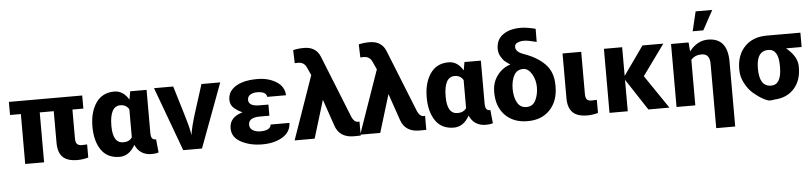

<svg xmlns="http://www.w3.org/2000/svg" viewBox="-56 -1198 7660 1811"><g transform="rotate(-5 3774.0 -293.0)"><path d="M37.1 -439.5V-563.5H731.4V-439.5H627.9V-165Q627.9 -127.9 642.6 -112.8Q657.2 -97.7 687.5 -97.7Q717.8 -97.7 737.3 -99.6V24.4Q685.5 39.1 634.8 39.1Q540 39.1 495.6 -4.4Q451.2 -47.9 451.2 -140.6V-439.5H318.4V33.2H139.6V-439.5Z M1035.2 -574.2Q1120.1 -574.2 1171.9 -485.4L1185.5 -563.5H1340.8V-158.2Q1340.8 -120.1 1351.6 -105.5Q1362.3 -90.8 1384.8 -90.8H1389.6L1402.3 34.2Q1377 43.9 1337.9 43.9Q1224.6 43.9 1180.7 -56.6Q1124 43.9 1033.2 43.9Q918 43.9 859.9 -40.5Q801.8 -125 801.8 -262.2Q801.8 -399.4 861.8 -486.8Q921.9 -574.2 1035.2 -574.2ZM980.5 -252Q980.5 -89.8 1080.1 -89.8Q1136.7 -89.8 1163.1 -129.9V-394.5Q1136.7 -440.4 1081.1 -440.4Q980.5 -440.4 980.5 -252Z M1412.1 -573.2H1593.8L1671.9 -315.4Q1711.9 -186.5 1721.7 -125L1725.6 -101.6Q1736.3 -179.7 1779.3 -315.4L1861.3 -573.2H2039.1L1813.5 33.2H1635.7Z M2098.6 -132.8Q2098.6 -238.3 2223.6 -273.4Q2139.6 -312.5 2120.1 -356.4Q2110.4 -377 2110.4 -402.3Q2110.4 -461.9 2151.4 -502Q2225.6 -574.2 2388.7 -574.2Q2493.2 -574.2 2568.4 -527.8Q2643.6 -481.4 2646.5 -398.4H2468.8Q2463.9 -450.2 2376 -450.2Q2338.9 -450.2 2312.5 -434.1Q2286.1 -418 2286.1 -385.7Q2286.1 -325.2 2390.6 -325.2H2473.6V-219.7H2382.8Q2275.4 -219.7 2275.4 -150.4Q2275.4 -116.2 2305.2 -98.1Q2335 -80.1 2376 -80.1Q2472.7 -80.1 2477.5 -135.7H2656.2Q2653.3 -48.8 2575.7 -2.4Q2498 43.9 2384.3 43.9Q2270.5 43.9 2184.6 -1.5Q2098.6 -46.9 2098.6 -132.8Z M2690.4 33.2 2900.4 -567.4 2866.2 -641.6Q2843.8 -693.4 2786.1 -693.4L2754.9 -692.4L2751 -816.4Q2797.9 -828.1 2853.5 -828.1Q2967.8 -828.1 3006.8 -730.5L3243.2 -139.6Q3265.6 -89.8 3300.8 -89.8Q3301.8 -89.8 3315.4 -90.8V42Q3313.5 43 3251 43Q3115.2 43 3076.2 -72.3L2989.3 -325.2L2879.9 33.2Z M3311.5 33.2 3521.5 -567.4 3487.3 -641.6Q3464.8 -693.4 3407.2 -693.4L3376 -692.4L3372.1 -816.4Q3418.9 -828.1 3474.6 -828.1Q3588.9 -828.1 3627.9 -730.5L3864.3 -139.6Q3886.7 -89.8 3921.9 -89.8Q3922.9 -89.8 3936.5 -90.8V42Q3934.6 43 3872.1 43Q3736.3 43 3697.3 -72.3L3610.4 -325.2L3501 33.2Z M4200.2 -574.2Q4285.2 -574.2 4336.9 -485.4L4350.6 -563.5H4505.9V-158.2Q4505.9 -120.1 4516.6 -105.5Q4527.3 -90.8 4549.8 -90.8H4554.7L4567.4 34.2Q4542 43.9 4502.9 43.9Q4389.6 43.9 4345.7 -56.6Q4289.1 43.9 4198.2 43.9Q4083 43.9 4024.9 -40.5Q3966.8 -125 3966.8 -262.2Q3966.8 -399.4 4026.9 -486.8Q4086.9 -574.2 4200.2 -574.2ZM4145.5 -252Q4145.5 -89.8 4245.1 -89.8Q4301.8 -89.8 4328.1 -129.9V-394.5Q4301.8 -440.4 4246.1 -440.4Q4145.5 -440.4 4145.5 -252Z M4605.5 -252V-258.8Q4605.5 -348.6 4655.8 -415Q4706.1 -481.4 4780.3 -502.9Q4752 -520.5 4731.9 -537.1Q4711.9 -553.7 4692.9 -586.9Q4673.8 -620.1 4673.8 -659.2Q4673.8 -747.1 4737.8 -793Q4801.8 -838.9 4906.2 -838.9Q4962.9 -838.9 5046.9 -817.4L5045.9 -693.4Q4963.9 -714.8 4928.2 -714.8Q4892.6 -714.8 4865.7 -703.1Q4838.9 -691.4 4838.9 -663.1Q4838.9 -616.2 4915 -589.8Q5041 -545.9 5113.8 -470.7Q5186.5 -395.5 5186.5 -271.5V-258.8Q5186.5 -122.1 5108.4 -39.1Q5030.3 43.9 4897 43.9Q4763.7 43.9 4684.6 -36.6Q4605.5 -117.2 4605.5 -252ZM4896.5 -450.2Q4835.9 -450.2 4808.6 -398.4Q4781.2 -346.7 4781.2 -270.5Q4781.2 -194.3 4809.6 -142.1Q4837.9 -89.8 4897.5 -89.8Q4957 -89.8 4983.9 -144Q5010.7 -198.2 5010.7 -268.1Q5010.7 -337.9 4977.1 -394Q4943.4 -450.2 4896.5 -450.2Z M5279.3 -140.6V-563.5H5456.1V-164.1Q5456.1 -127 5469.7 -112.3Q5483.4 -97.7 5513.7 -97.7Q5543.9 -97.7 5563.5 -99.6V24.4Q5511.7 39.1 5461.9 39.1Q5368.2 39.1 5323.7 -4.9Q5279.3 -48.8 5279.3 -140.6Z M5671.9 33.2V-573.2H5844.7V-301.8L6037.1 -573.2H6234.4L6024.4 -283.2L6239.3 33.2H6040L5844.7 -264.6V33.2Z M6306.6 33.2V-563.5H6472.7L6479.5 -478.5Q6555.7 -574.2 6656.2 -574.2Q6841.8 -574.2 6841.8 -349.6V264.6H6662.1V-344.7Q6662.1 -440.4 6585 -440.4Q6520.5 -440.4 6484.4 -397.5V33.2ZM6520.5 -665 6564.5 -849.6H6721.7L6621.1 -665Z M6926.8 -262.7V-271.5Q6926.8 -404.3 7003.9 -483.9Q7081.1 -563.5 7212.9 -563.5H7531.2V-427.7H7383.8Q7488.3 -341.8 7488.3 -249V-236.3Q7488.3 -113.3 7418.9 -37.1Q7349.6 39.1 7230.5 43.9Q7210 48.8 7189 48.8Q7168 48.8 7124.5 24.9Q7081.1 1 7036.1 -37.6Q6991.2 -76.2 6959 -137.2Q6926.8 -198.2 6926.8 -262.7ZM7102.5 -258.8Q7102.5 -89.8 7213.9 -89.8Q7308.6 -89.8 7311.5 -249V-271.5Q7311.5 -427.7 7213.9 -427.7Q7112.3 -427.7 7103.5 -291Z"/></g></svg>

Font: GenEi M Gothic v2 Heavy
Style: Regular
Weight: 800
Version: Version 2.0